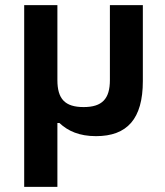

<svg xmlns="http://www.w3.org/2000/svg" viewBox="-20 -520 640 746"><path d="M74 206H203V-42H211C244 -11 288 9 353 9C474 9 535 -58 535 -205V-500H407V-209C407 -136 377 -104 305 -104C232 -104 203 -136 203 -209V-500H74Z"/></svg>

Font: LT Wave Mono Bold
Style: Regular
Weight: 700
Designer: Daniel Lyons
Version: Version 2.5 (Glyphs App)